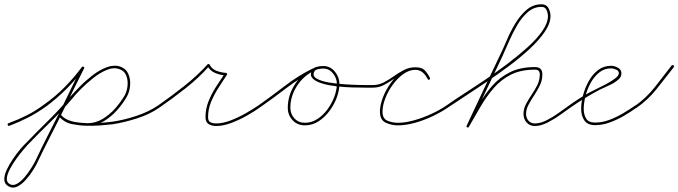

<svg xmlns="http://www.w3.org/2000/svg" viewBox="-26 -574 3165 896"><path d="M10 9Q8 3 14 1Q60 -16 100.5 -36.5Q141 -57 181 -87Q232 -123 275.5 -167Q319 -211 356 -261Q360 -265 365 -262Q369 -258 366 -253Q328 -203 283.5 -158.5Q239 -114 189 -77Q147 -47 106 -26Q65 -5 18 13Q12 15 10 9ZM364 -262Q369 -260 366 -254Q342 -207 319 -159.5Q296 -112 272 -64Q242 -2 210.5 59Q179 120 149 183Q143 197 128.5 220Q114 243 94.5 265Q75 287 54 297Q33 307 13 295Q-6 284 -6 263Q-6 242 6 217Q18 192 35 167Q52 142 68.5 122.5Q85 103 94 95Q147 40 200.5 -12.5Q254 -65 303 -124Q320 -143 347 -170.5Q374 -198 406.5 -223Q439 -248 473 -260.5Q507 -273 536 -263Q563 -253 573.5 -227.5Q584 -202 581 -173Q578 -144 566 -123Q548 -91 520 -59.5Q492 -28 457 -7.5Q422 13 382 13Q382 13 382 13Q382 13 382 13Q382 13 382 13Q382 13 382 13Q348 12 312 5.5Q276 -1 252 -28Q248 -32 252 -36Q256 -40 260 -36Q283 -11 317 -5.5Q351 0 382 1Q382 1 382 1Q382 1 382 1Q382 1 382 1Q382 1 382 1Q420 1 453 -19Q486 -39 512 -68.5Q538 -98 556 -129Q566 -147 569 -172.5Q572 -198 563.5 -220.5Q555 -243 532 -251Q505 -261 473 -248Q441 -235 410 -210.5Q379 -186 353 -160Q327 -134 313 -116Q263 -57 209 -4.5Q155 48 102 103Q96 110 81 127.5Q66 145 49.5 168Q33 191 20.5 214.5Q8 238 6 257Q4 276 19 285Q35 294 53.5 283.5Q72 273 89.5 252Q107 231 120 210Q133 189 139 177Q168 115 199.5 53.5Q231 -8 262 -70Q285 -117 308 -165Q331 -213 356 -260Q358 -265 364 -262ZM252 -36Q256 -40 260 -36Q277 -17 307.5 -8.5Q338 0 373 1Q408 2 441 -0.5Q474 -3 497 -6Q497 -6 497 -6Q497 -6 497 -6Q497 -6 497 -6Q497 -6 497 -6Q549 -13 608.5 -32.5Q668 -52 712 -82Q716 -85 720 -80Q723 -76 718 -72Q674 -41 613 -21.5Q552 -2 499 6Q499 6 499 6Q499 6 499 6Q499 6 499 6Q499 6 499 6Q474 9 439.5 11.5Q405 14 368.5 12.5Q332 11 301 1.5Q270 -8 252 -28Q248 -32 252 -36Z M712 -82Q771 -123 832.5 -171.5Q894 -220 943 -274Q944 -276 948 -275Q951 -275 952 -273Q962 -252 984.5 -243.5Q1007 -235 1028 -234Q1031 -234 1033 -231Q1035 -227 1033 -225Q1013 -195 993 -163.5Q973 -132 959 -98.5Q945 -65 945 -27Q945 -9 956 -3.5Q967 2 983 2Q1014 2 1050.5 -12Q1087 -26 1121 -45.5Q1155 -65 1180 -82Q1184 -85 1188 -80Q1191 -76 1186 -72Q1161 -54 1125.5 -34Q1090 -14 1052.5 0Q1015 14 983 14Q962 14 947.5 5Q933 -4 933 -27Q933 -66 947 -101Q961 -136 981.5 -168Q1002 -200 1023 -231Q1025 -234 1028 -228Q1031 -222 1028 -222Q1003 -223 978 -233.5Q953 -244 942 -267Q940 -270 947 -269Q953 -268 951 -266Q902 -211 840.5 -162.5Q779 -114 718 -72Q713 -69 710 -74Q707 -79 712 -82Z M1180 -82Q1241 -125 1304 -173.5Q1367 -222 1435 -255Q1440 -257 1443 -252Q1445 -247 1440 -244Q1373 -211 1310.5 -163Q1248 -115 1186 -72Q1182 -69 1178 -74Q1175 -78 1180 -82ZM1443 -252Q1445 -247 1440 -244Q1391 -221 1360 -173Q1329 -125 1329 -71Q1329 -42 1348 -21.5Q1367 -1 1397 -1Q1428 -1 1455 -18.5Q1482 -36 1502.5 -64Q1523 -92 1534.5 -123.5Q1546 -155 1546 -183Q1546 -209 1528 -231.5Q1510 -254 1482 -254Q1471 -254 1457 -251Q1443 -248 1439 -236Q1432 -218 1453 -206.5Q1474 -195 1509.5 -189Q1545 -183 1583 -180.5Q1621 -178 1650.5 -177.5Q1680 -177 1688 -177Q1694 -177 1700.5 -177Q1707 -177 1714 -177Q1720 -177 1720 -171Q1720 -165 1714 -165Q1705 -165 1679 -165Q1653 -165 1618 -166Q1583 -167 1546.5 -171Q1510 -175 1480.5 -183.5Q1451 -192 1435.5 -205.5Q1420 -219 1427 -240Q1433 -257 1450 -261.5Q1467 -266 1482 -266Q1515 -266 1536.5 -240Q1558 -214 1558 -183Q1558 -152 1545.5 -118.5Q1533 -85 1511 -55.5Q1489 -26 1460 -7.5Q1431 11 1397 11Q1362 11 1339.5 -13Q1317 -37 1317 -71Q1317 -129 1350 -180Q1383 -231 1435 -255Q1440 -257 1443 -252Z M1714 -177Q1741 -177 1765 -189.5Q1789 -202 1812 -218.5Q1835 -235 1859.5 -247.5Q1884 -260 1912 -260Q1937 -260 1953.5 -246Q1970 -232 1980 -211Q1983 -205 1978 -203Q1972 -200 1970 -205Q1961 -223 1947 -235.5Q1933 -248 1912 -248Q1885 -248 1860.5 -235.5Q1836 -223 1813 -206.5Q1790 -190 1766 -177.5Q1742 -165 1714 -165Q1708 -165 1708 -171Q1708 -177 1714 -177ZM1978 -203Q1973 -200 1970 -205Q1959 -225 1949 -236.5Q1939 -248 1912 -248Q1883 -248 1855.5 -228Q1828 -208 1806 -177.5Q1784 -147 1771.5 -113.5Q1759 -80 1759 -53Q1759 -21 1781.5 -11Q1804 -1 1831 -1Q1866 -1 1908 -13Q1950 -25 1989.5 -43.5Q2029 -62 2058 -82Q2062 -85 2066 -80Q2069 -76 2064 -72Q2035 -52 1994.5 -32.5Q1954 -13 1911 -1Q1868 11 1831 11Q1799 11 1773 -2Q1747 -15 1747 -53Q1747 -82 1760.5 -118Q1774 -154 1797.5 -186.5Q1821 -219 1850.5 -239.5Q1880 -260 1912 -260Q1942 -260 1955 -247Q1968 -234 1980 -211Q1983 -206 1978 -203Z M2056 -74Q2053 -78 2058 -82Q2087 -103 2133 -132.5Q2179 -162 2232.5 -198Q2286 -234 2338.5 -273.5Q2391 -313 2435 -352.5Q2479 -392 2505 -429.5Q2531 -467 2531 -499Q2531 -513 2524.5 -527.5Q2518 -542 2501 -542Q2465 -542 2436.5 -517Q2408 -492 2386.5 -454.5Q2365 -417 2348 -378Q2331 -339 2318 -310Q2279 -228 2240 -146Q2201 -64 2162 18Q2160 23 2154 20Q2149 18 2152 12Q2190 -70 2229 -152Q2268 -234 2307 -316Q2322 -346 2339 -386.5Q2356 -427 2379 -465Q2402 -503 2432 -528.5Q2462 -554 2501 -554Q2524 -554 2533.5 -536Q2543 -518 2543 -499Q2543 -465 2516.5 -426Q2490 -387 2446.5 -346.5Q2403 -306 2350 -266.5Q2297 -227 2243 -190.5Q2189 -154 2142 -123.5Q2095 -93 2064 -72Q2060 -69 2056 -74ZM2154 20Q2149 17 2152 12Q2180 -38 2208.5 -86.5Q2237 -135 2272 -174.5Q2307 -214 2355 -237.5Q2403 -261 2471 -261Q2505 -261 2505 -227Q2505 -200 2493.5 -176Q2482 -152 2467 -129.5Q2452 -107 2440.5 -85.5Q2429 -64 2429 -42Q2429 -24 2440 -11Q2451 2 2470 2Q2496 2 2525.5 -13Q2555 -28 2582.5 -48Q2610 -68 2630 -82Q2634 -85 2638 -80Q2641 -76 2636 -72Q2616 -58 2587.5 -37.5Q2559 -17 2528 -1.5Q2497 14 2470 14Q2446 14 2431.5 -2.5Q2417 -19 2417 -42Q2417 -66 2428.5 -88Q2440 -110 2455 -132Q2470 -154 2481.5 -177Q2493 -200 2493 -227Q2493 -249 2471 -249Q2405 -249 2359 -226Q2313 -203 2279 -164Q2245 -125 2217.5 -78Q2190 -31 2162 18Q2159 23 2154 20Z M2630 -82Q2652 -98 2675.5 -113Q2699 -128 2724 -142Q2733 -147 2755 -157.5Q2777 -168 2801.5 -181Q2826 -194 2844 -207.5Q2862 -221 2862 -232Q2862 -244 2848.5 -249.5Q2835 -255 2826 -255Q2794 -255 2770 -235.5Q2746 -216 2730 -186.5Q2714 -157 2706 -124.5Q2698 -92 2698 -66Q2698 -39 2709.5 -20.5Q2721 -2 2751 -2Q2784 -2 2817.5 -14.5Q2851 -27 2882 -45.5Q2913 -64 2939 -82Q2943 -85 2947 -80Q2950 -76 2945 -72Q2919 -53 2886.5 -34Q2854 -15 2819.5 -2.5Q2785 10 2751 10Q2716 10 2701 -12Q2686 -34 2686 -66Q2686 -95 2695 -129.5Q2704 -164 2721.5 -195.5Q2739 -227 2765 -247Q2791 -267 2826 -267Q2841 -267 2857.5 -258Q2874 -249 2874 -232Q2874 -215 2860 -203Q2842 -187 2817 -176Q2792 -165 2770 -154Q2736 -136 2702.5 -115.5Q2669 -95 2636 -72Q2632 -69 2628 -74Q2625 -78 2630 -82Z M2939 -81Q2990 -117 3030 -167.5Q3070 -218 3108 -268Q3112 -272 3117 -269Q3121 -265 3118 -260Q3079 -210 3038.5 -159Q2998 -108 2945 -71Q2941 -67 2937 -72Q2934 -77 2939 -81Z"/></svg>

Font: FRB American Cursive Guidelines Thin
Style: Italic
Weight: 100
Italic angle: -25°
Version: Version 2.0;Modular Font Editor K font №1